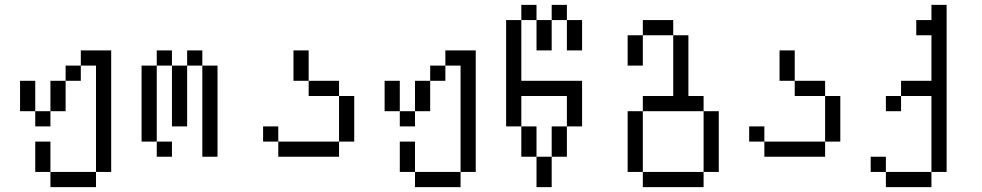

<svg xmlns="http://www.w3.org/2000/svg" viewBox="-20 -645 4040 790"><path d="M187.5 62.5V125H375V62.5ZM187.5 62.5Q187.5 62.5 187.5 -62.5H125Q125 -62.5 125 62.5ZM375 62.5H437.5Q437.5 62.5 437.5 -437.5H312.5V-375H250V-312.5H187.5Q187.5 -312.5 187.5 -187.5H125V-125H187.5V-187.5H250Q250 -187.5 250 -312.5H312.5V-375H375ZM125 -187.5Q125 -187.5 125 -312.5H62.5Q62.5 -312.5 62.5 -187.5Z M687.5 0V-62.5H625V0ZM625 -62.5V-375H562.5V-62.5ZM812.5 -375Q812.5 -375 812.5 0H875Q875 0 875 -375ZM687.5 -375Q687.5 -375 687.5 -125H750Q750 -125 750 -375ZM625 -375H687.5V-437.5H625ZM750 -375H812.5V-437.5H750Z M1125 -62.5V0H1375V-62.5ZM1125 -62.5V-125H1062.5V-62.5ZM1375 -62.5H1437.5V-250H1375ZM1375 -250V-312.5H1250V-250ZM1250 -312.5Q1250 -312.5 1250 -437.5H1187.5Q1187.5 -437.5 1187.5 -312.5Z M1687.5 62.5V125H1875V62.5ZM1687.5 62.5Q1687.5 62.5 1687.5 -62.5H1625Q1625 -62.5 1625 62.5ZM1875 62.5H1937.5Q1937.5 62.5 1937.5 -437.5H1812.5V-375H1750V-312.5H1687.5Q1687.5 -312.5 1687.5 -187.5H1625V-125H1687.5V-187.5H1750Q1750 -187.5 1750 -312.5H1812.5V-375H1875ZM1625 -187.5Q1625 -187.5 1625 -312.5H1562.5Q1562.5 -312.5 1562.5 -187.5Z M2187.5 0Q2187.5 0 2187.5 125H2250Q2250 125 2250 0ZM2187.5 0Q2187.5 0 2187.5 -125H2125Q2125 -125 2125 0ZM2250 0H2312.5Q2312.5 0 2312.5 -125H2250Q2250 -125 2250 0ZM2125 -125Q2125 -125 2125 -250H2312.5Q2312.5 -250 2312.5 -125H2375V-312.5H2125Q2125 -312.5 2125 -562.5H2062.5V-125ZM2187.5 -562.5Q2187.5 -562.5 2187.5 -437.5H2250Q2250 -437.5 2250 -562.5ZM2312.5 -562.5Q2312.5 -562.5 2312.5 -437.5H2375Q2375 -437.5 2375 -562.5ZM2125 -562.5H2187.5V-625H2125ZM2250 -562.5H2312.5V-625H2250Z M2625 62.5V125H2875V62.5ZM2625 62.5Q2625 62.5 2625 -187.5H2562.5Q2562.5 -187.5 2562.5 62.5ZM2875 62.5H2937.5Q2937.5 62.5 2937.5 -187.5H2875Q2875 -187.5 2875 62.5ZM2625 -187.5H2875V-250H2812.5Q2812.5 -250 2812.5 -500H2750Q2750 -500 2750 -250H2625ZM2562.5 -500Q2562.5 -500 2562.5 -375H2625Q2625 -375 2625 -500ZM2625 -500H2750V-562.5H2625Z M3125 -62.5V0H3375V-62.5ZM3125 -62.5V-125H3062.5V-62.5ZM3375 -62.5H3437.5V-250H3375ZM3375 -250V-312.5H3250V-250ZM3250 -312.5Q3250 -312.5 3250 -437.5H3187.5Q3187.5 -437.5 3187.5 -312.5Z M3625 62.5V125H3812.5V62.5ZM3625 62.5V0H3562.5V62.5ZM3812.5 62.5H3875V-625H3812.5V-562.5H3750V-500H3812.5V-312.5H3687.5V-250H3625V-187.5H3687.5V-250H3812.5Z"/></svg>

Font: Unifont
Style: Regular
Weight: 500
Version: Version 15.1.04